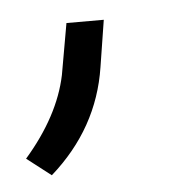

<svg xmlns="http://www.w3.org/2000/svg" viewBox="-72 -124 293 290"><g transform="rotate(-5 74.5 20.5)"><path d="M-3.9 134.3 -40.5 106Q11.7 45.9 24.4 -15.1L38.1 -92.8H94.7L83.5 -22Q69.3 69.8 -3.9 134.3Z"/></g></svg>

Font: TypoPRO Roboto
Style: Italic
Weight: 300
Italic angle: -12°
Designer: Google
Version: Version 2.136; 2016